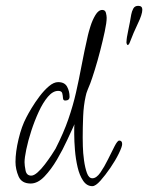

<svg xmlns="http://www.w3.org/2000/svg" viewBox="-20 -640 507 657"><path d="M296 -3Q277 -3 264.5 -21.5Q252 -40 245.5 -68Q239 -96 236.5 -126.5Q234 -157 234 -181Q234 -192 234 -200.5Q234 -209 235 -215Q226 -196 210.5 -162Q195 -128 175 -94Q155 -60 132 -36Q109 -12 85 -12Q54 -12 43.5 -36.5Q33 -61 33 -86Q33 -120 43.5 -164Q54 -208 70 -238Q76 -250 88 -270Q100 -290 115.5 -310.5Q131 -331 147.5 -345Q164 -359 179 -359Q201 -359 209.5 -343.5Q218 -328 218 -309Q218 -296 203 -296Q196 -296 195.5 -304.5Q195 -313 193 -321Q191 -329 179 -329Q161 -329 144 -309Q127 -289 112.5 -257.5Q98 -226 87 -192Q76 -158 70 -129Q64 -100 64 -85Q64 -74 67.5 -56.5Q71 -39 87 -39Q96 -39 108.5 -50Q121 -61 133.5 -77.5Q146 -94 156 -109Q166 -124 170 -131Q198 -186 214 -232.5Q230 -279 240 -323Q250 -367 259 -415Q268 -463 281 -520Q283 -529 289.5 -550Q296 -571 306.5 -588.5Q317 -606 330 -606Q340 -606 342.5 -596Q345 -586 345 -579Q345 -563 338.5 -532.5Q332 -502 323 -467Q314 -432 304.5 -401.5Q295 -371 289 -355Q285 -345 280 -333Q275 -321 273 -310Q266 -279 264.5 -241Q263 -203 263 -170Q263 -162 263.5 -139.5Q264 -117 267.5 -91.5Q271 -66 277.5 -48Q284 -30 296 -30Q310 -30 323.5 -49.5Q337 -69 349.5 -94.5Q362 -120 372 -139.5Q382 -159 388 -159Q398 -159 398 -147Q398 -138 386.5 -114.5Q375 -91 357.5 -65.5Q340 -40 323.5 -21.5Q307 -3 296 -3ZM417 -486Q415 -486 413.5 -490.5Q412 -495 413 -499Q413 -509 419 -537Q425 -565 429 -590Q431 -601 436 -610.5Q441 -620 453 -620Q467 -620 467 -607Q467 -591 452 -560Q437 -529 423 -492Q420 -486 417 -486Z"/></svg>

Font: Licorice
Style: Regular
Weight: 400
Designer: Robert E. Leuschke
Foundry: Robert E. Leuschke
Version: Version 1.010; ttfautohint (v1.8.3)